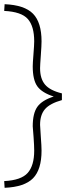

<svg xmlns="http://www.w3.org/2000/svg" viewBox="-20 -771 325 915"><path d="M136 -169Q136 -231 158 -262Q180 -293 236 -311Q180 -329 158 -359.5Q136 -390 136 -455Q136 -469 139.5 -513Q143 -557 143 -574Q143 -646 112.5 -680.5Q82 -715 0 -719L2 -751Q97 -747 137.5 -705.5Q178 -664 178 -574Q178 -554 174.5 -506.5Q171 -459 171 -446Q171 -396 194.5 -368Q218 -340 275 -326V-294Q218 -278 194.5 -251Q171 -224 171 -176Q171 -165 174.5 -119.5Q178 -74 178 -53Q178 37 137.5 78.5Q97 120 2 124L0 92Q81 88 112 53Q143 18 143 -53Q143 -76 140 -117.5Q137 -159 136 -169Z"/></svg>

Font: TitilliumText22L Th
Style: Thin
Weight: 100
Designer: Campivisivi
Foundry: Campivisivi
Version: 1.000